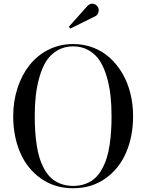

<svg xmlns="http://www.w3.org/2000/svg" viewBox="-20 -995 780 1025"><path d="M489 -908.5 355.5 -842.5 347.5 -852 446.5 -963Q462 -978 478.2 -974.8Q494.5 -971.5 502.5 -957.5Q509.5 -945 505.5 -930Q501.5 -915 489 -908.5ZM50.5 -375Q50.5 -454.5 73.5 -525Q96.5 -595.5 137.8 -647.5Q179 -699.5 239.2 -729.8Q299.5 -760 370.5 -760Q427.5 -760 478 -740.5Q528.5 -721 567 -685.8Q605.5 -650.5 633.5 -602.8Q661.5 -555 676 -496.8Q690.5 -438.5 690.5 -375Q690.5 -267.5 653.5 -181Q616.5 -94.5 542.8 -42.2Q469 10 370.5 10Q272 10 198.2 -42.2Q124.5 -94.5 87.5 -181Q50.5 -267.5 50.5 -375ZM165.5 -375Q165.5 -333 167.8 -296.8Q170 -260.5 175.8 -221.8Q181.5 -183 191.2 -151.8Q201 -120.5 216.8 -92Q232.5 -63.5 253.5 -44.2Q274.5 -25 304.2 -13.8Q334 -2.5 370.5 -2.5Q407 -2.5 436.8 -13.8Q466.5 -25 487.5 -44.2Q508.5 -63.5 524.2 -92Q540 -120.5 549.8 -151.8Q559.5 -183 565.2 -221.8Q571 -260.5 573.2 -296.8Q575.5 -333 575.5 -375Q575.5 -433.5 570 -484Q564.5 -534.5 550.2 -584.2Q536 -634 513.8 -669Q491.5 -704 454.8 -725.8Q418 -747.5 370.5 -747.5Q323 -747.5 286.2 -725.8Q249.5 -704 227.2 -669Q205 -634 190.8 -584.2Q176.5 -534.5 171 -484Q165.5 -433.5 165.5 -375Z"/></svg>

Font: Bodoni* 16pt
Style: Regular
Weight: 400
Version: Version 2.3